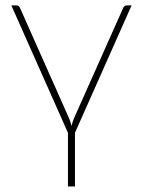

<svg xmlns="http://www.w3.org/2000/svg" viewBox="-20 -513 530 712"><path d="M258 -20.5V178.5H232V-20.5L22 -493H41.5Q46.5 -493 49.5 -490Q52.5 -487 54 -484L236.5 -73.5Q239.5 -66.5 241.5 -59.8Q243.5 -53 245.5 -46Q247 -53 249 -59.8Q251 -66.5 254 -73.5L437 -484Q439 -488 442.2 -490.5Q445.5 -493 449.5 -493H468Z"/></svg>

Font: Lato 2
Style: Regular
Weight: 200
Designer: Lukasz Dziedzic with Adam Twardoch and Botio Nikoltchev
Foundry: tyPoland Lukasz Dziedzic
Version: Version 2.015; 2015-08-06; http://www.latofonts.com/